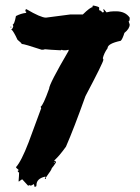

<svg xmlns="http://www.w3.org/2000/svg" viewBox="-20 -706 519 712"><path d="M326.2 -685.5Q347.7 -681.2 347.7 -677.7V-668Q353.5 -668 359.4 -660.2H361.3Q365.2 -660.2 365.2 -664.1Q363.3 -667.5 363.3 -671.9H365.2L375 -660.2Q389.6 -664.1 402.3 -664.1H410.2Q444.8 -664.1 460.9 -640.6V-636.7Q460.9 -627 457 -627L460.9 -615.2Q460.9 -599.6 441.4 -584Q434.1 -560.5 427.7 -554.7Q378.9 -544.4 378.9 -527.3Q365.7 -508.8 361.3 -490.2Q363.3 -486.3 363.3 -484.4Q363.3 -475.1 296.9 -349.6Q253.9 -229 224.6 -162.1Q200.2 -127.9 181.6 -111.3V-109.4Q187.5 -109.4 187.5 -103.5Q179.2 -90.3 171.9 -82Q171.9 -77.1 152.3 -50.8V-48.8Q148.4 -50.8 146.5 -50.8Q115.2 -43.5 115.2 -19.5Q115.2 -13.7 111.3 -13.7H107.4Q107.4 -20 105.5 -23.4Q96.7 -17.6 93.8 -17.6L89.8 -19.5Q85.9 -17.6 84 -17.6L62.5 -41Q60.5 -41 50.8 -33.2H48.8Q50.8 -56.2 50.8 -66.4Q47.9 -66.4 44.9 -72.3Q48.8 -72.3 48.8 -76.2Q39.1 -84 39.1 -85.9Q59.1 -107.9 85.9 -177.7L132.8 -304.7Q130.9 -308.6 130.9 -310.5Q139.6 -314.5 162.1 -377Q162.1 -394 234.4 -517.6V-521.5L224.6 -519.5H216.8Q212.4 -519.5 209 -521.5L205.1 -519.5Q163.1 -521.5 146.5 -523.4Q143.6 -521.5 134.8 -521.5Q69.8 -543 60.5 -543Q60.5 -545.9 44.9 -558.6Q30.3 -590.3 21.5 -597.7Q26.9 -597.7 29.3 -609.4Q27.3 -613.3 27.3 -615.2Q33.2 -615.2 39.1 -646.5Q58.1 -656.2 76.2 -658.2L78.1 -662.1Q74.2 -662.1 74.2 -666V-668Q74.7 -671.9 78.1 -671.9Q131.3 -640.6 150.4 -640.6L240.2 -652.3H287.1Q314.9 -679.7 324.2 -679.7L322.3 -683.6ZM19.5 -607.4H21.5V-603.5H19.5ZM179.7 -105.5V-103.5H183.6V-105.5ZM150.4 -48.8V-43H146.5V-44.9Q147 -48.8 150.4 -48.8Z"/></svg>

Font: Mister Brush
Style: Regular
Weight: 400
Designer: GGBotNet
Foundry: GGBotNet
Version: 1.00